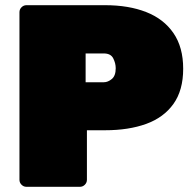

<svg xmlns="http://www.w3.org/2000/svg" viewBox="-20 -720 745 740"><path d="M82 0Q71 0 63 -8Q55 -16 55 -27V-673Q55 -684 63 -692Q71 -700 82 -700H385Q476 -700 543.5 -673.5Q611 -647 648.5 -592.5Q686 -538 686 -455Q686 -372 648.5 -319.5Q611 -267 543.5 -242.5Q476 -218 385 -218H315V-27Q315 -16 307 -8Q299 0 288 0ZM310 -403H380Q396 -403 411 -415.5Q426 -428 426 -457Q426 -476 416.5 -495Q407 -514 380 -514H310Z"/></svg>

Font: Rubik Light Black
Style: Regular
Weight: 900
Version: Version 2.104